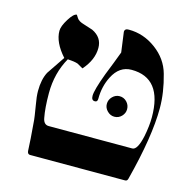

<svg xmlns="http://www.w3.org/2000/svg" viewBox="-91 -679 760 768"><g transform="rotate(15 289.0 -295.0)"><path d="M552.2 -314.9Q552.2 -196.8 503.9 -10.3Q501.5 0 492.7 0H99.1Q88.9 0 87.4 -12.7Q85.9 -54.7 78.6 -139.6Q78.6 -144.5 69.8 -198.2Q63.5 -232.4 63.5 -255.4Q63.5 -303.7 80.1 -335Q84 -341.3 130.9 -410.2Q84 -462.4 84 -510.3Q84 -529.3 103 -559.8Q122.1 -590.3 134.8 -590.3L142.6 -578.1Q149.9 -566.4 172.9 -560.1Q191.9 -553.7 209.5 -548.3Q252.4 -527.8 252.4 -483.9Q252.4 -434.6 211.9 -388.7Q204.1 -393.6 188 -402.3Q173.8 -407.2 146 -408.7Q107.9 -341.3 107.9 -258.8Q107.9 -196.8 115.7 -157.2Q120.6 -130.4 142.1 -130.9H487.3Q508.8 -130.9 522 -191.9Q530.8 -236.3 530.8 -271.5Q530.8 -434.1 403.8 -434.1Q353 -434.1 326.2 -380.9Q304.7 -338.9 304.7 -288.1Q304.7 -273.9 293.5 -274.4Q279.3 -274.4 279.3 -293.5Q279.3 -317.4 306.2 -389.6Q326.7 -440.4 345.2 -490.2Q334 -571.3 334 -572.8Q334 -586.9 351.6 -586.4Q412.6 -586.4 464.1 -548.3Q515.6 -510.3 531.7 -452.1Q552.2 -379.9 552.2 -314.9ZM426.8 -276.9Q426.8 -260.3 414.6 -247.6Q402.3 -234.9 384.8 -234.9Q368.2 -234.9 355.5 -247.6Q342.8 -260.3 342.8 -276.9Q342.8 -294.4 355.5 -307.1Q368.2 -319.8 384.8 -319.8Q402.3 -319.8 414.6 -307.1Q426.8 -294.4 426.8 -276.9Z"/></g></svg>

Font: Accordance
Style: Italic
Weight: 400
Italic angle: -11°
Version: Version 1.2 (build January 31, 2020) Miklal Software Solutio